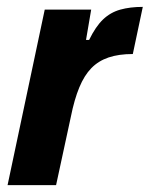

<svg xmlns="http://www.w3.org/2000/svg" viewBox="-20 -538 435 558"><path d="M2 0 110 -510H245L230 -422H239Q258 -461 279.5 -481.5Q301 -502 329.5 -510Q358 -518 395 -518L366 -381Q325 -381 295.5 -371Q266 -361 245.5 -340Q225 -319 210.5 -284Q196 -249 186 -199L143 0Z"/></svg>

Font: Saira SemiCondensed
Style: Bold Italic
Weight: 700
Width: 4
Italic angle: -12°
Designer: Hector Gatti with collaboration of the Omnibus-Type team
Foundry: Omnibus-Type
Version: Version 1.101